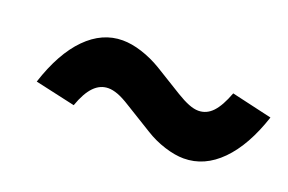

<svg xmlns="http://www.w3.org/2000/svg" viewBox="-45 -601 694 462"><g transform="rotate(20 302.5 -369.5)"><path d="M150 -291 47 -314Q73 -394 114.5 -436Q156 -478 208 -478Q231 -478 257.5 -469.5Q284 -461 309 -446L379 -403Q397 -392 411 -386.5Q425 -381 436 -381Q457 -381 472.5 -397.5Q488 -414 501 -449L605 -425Q579 -346 537 -303.5Q495 -261 442 -261Q420 -261 393 -269.5Q366 -278 342 -293L272 -336Q253 -348 239.5 -353Q226 -358 215 -358Q194 -358 178 -341.5Q162 -325 150 -291Z"/></g></svg>

Font: Red Hat Text VF
Style: Italic
Weight: 300
Italic angle: -12°
Designer: Pentagram, MCKL
Foundry: Pentagram, MCKL
Version: Version 1.023